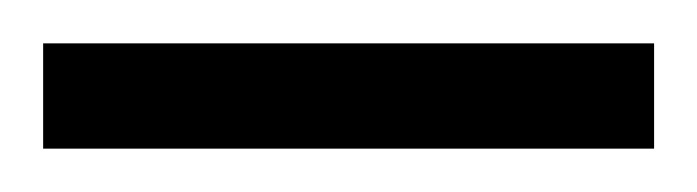

<svg xmlns="http://www.w3.org/2000/svg" viewBox="-20 -566 323 89"><path d="M283.2 -497.1H0V-545.9H283.2Z"/></svg>

Font: Scheherazade New Rohingya
Style: Regular
Weight: 400
Designer: SIL International
Foundry: SIL International
Version: Version 3.000 ; LngRng